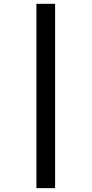

<svg xmlns="http://www.w3.org/2000/svg" viewBox="-20 -810 481 1007"><path d="M170.9 176.8V-790H269V176.8Z"/></svg>

Font: BDO Grotesk Medium
Style: Regular
Weight: 500
Designer: Deni Anggara
Foundry: Lokal Container
Version: Version 2.000